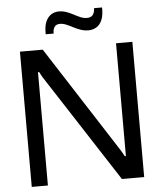

<svg xmlns="http://www.w3.org/2000/svg" viewBox="-61 -979 863 1031"><g transform="rotate(-5 371.0 -463.5)"><path d="M68 0V-729H191L563 -151L580 -121H586V-729H674V0H554L177 -582L161 -611H155V0ZM445 -811Q422 -811 401.5 -818.5Q381 -826 363 -835.5Q345 -845 328 -852Q311 -859 295 -859Q274 -859 265 -845Q256 -831 257 -810H214Q213 -854 224.5 -879Q236 -904 254.5 -915Q273 -926 294 -926Q316 -926 335.5 -919Q355 -912 372.5 -902.5Q390 -893 407.5 -885.5Q425 -878 443 -878Q464 -878 474 -890.5Q484 -903 485 -927H528Q529 -886 518.5 -860.5Q508 -835 488.5 -823Q469 -811 445 -811Z"/></g></svg>

Font: Hubot Sans
Style: Regular
Weight: 400
Designer: Deni Anggara
Foundry: GitHub, Inc., Subsidiary of Microsoft Corporation
Version: Version 2.000